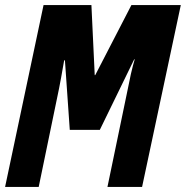

<svg xmlns="http://www.w3.org/2000/svg" viewBox="-24 -734 730 754"><path d="M147 -714H335L348 -439H350L492 -714H686L534 0H398L485 -419Q488 -437 498 -476Q500 -482 505 -501H503L368 -224H250L231 -497H228Q214 -416 208 -387L128 0H-4Z"/></svg>

Font: Noto Sans Display Ex Bold Cond
Style: Italic
Weight: 800
Width: 3
Italic angle: -12°
Designer: Monotype Design team
Foundry: Monotype Imaging Inc.
Version: Version 1.000